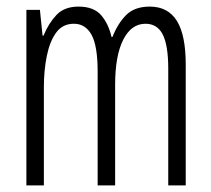

<svg xmlns="http://www.w3.org/2000/svg" viewBox="-20 -562 640 582"><path d="M60 0V-532H101L109 -454H112Q127 -491 151 -516.5Q175 -542 218 -542Q264 -542 286.5 -516Q309 -490 318 -450H321Q337 -491 362.5 -516.5Q388 -542 434 -542Q489 -542 516 -499Q543 -456 543 -366V0H490V-354Q490 -424 473.5 -457Q457 -490 421 -490Q378 -490 353.5 -441.5Q329 -393 329 -305V0H276V-345Q276 -423 257.5 -456.5Q239 -490 204 -490Q170 -490 150.5 -463.5Q131 -437 122 -393Q113 -349 113 -298V0Z"/></svg>

Font: Noto Sans Mono Light
Style: Regular
Weight: 300
Designer: Monotype Design Team
Foundry: Monotype Imaging Inc.
Version: Version 2.014; ttfautohint (v1.8.4.7-5d5b)